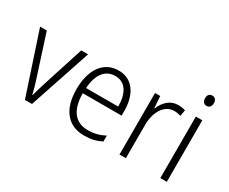

<svg xmlns="http://www.w3.org/2000/svg" viewBox="-113 -1079 1712 1438"><g transform="rotate(30 743.0 -360.0)"><path d="M178 0H239L417 -532H358L244 -177C231 -135 218 -92 210 -60H207C199 -96 187 -140 173 -181L60 -532H2Z M678 -542C545 -542 472 -429 472 -263C472 -97 547 10 694 10C753 10 797 -1 843 -24V-75C792 -49 752 -39 697 -39C588 -39 529 -116 528 -260H864V-300C864 -437 803 -542 678 -542ZM677 -494C767 -494 808 -415 808 -306H530C538 -430 592 -494 677 -494Z M1193 -541C1121 -541 1075 -490 1051 -430H1048L1041 -532H996V0H1051V-287C1051 -401 1105 -488 1190 -488C1210 -488 1229 -484 1246 -479L1255 -532C1236 -538 1215 -541 1193 -541Z M1378 -730C1353 -730 1340 -713 1340 -686C1340 -658 1354 -641 1378 -641C1402 -641 1416 -658 1416 -686C1416 -713 1403 -730 1378 -730ZM1405 -532H1349V0H1405Z"/></g></svg>

Font: Noto Sans Khmer SemiCondensed Light
Style: Regular
Weight: 300
Width: 4
Designer: Danh Hong and the Monotype Design Team
Foundry: Monotype Imaging Inc.
Version: Version 2.004